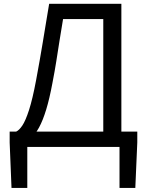

<svg xmlns="http://www.w3.org/2000/svg" viewBox="-20 -753 752 984"><path d="M119.9 0V210.1H39L29.5 -22.8V-78.6H683.6V-22.8L673.5 210.1H592.5V0ZM509.3 -35.1V-655.2H303.2Q292.5 -592.6 284.6 -541.6Q276.7 -490.6 268.7 -440.2Q260.8 -389.8 248.7 -327.5Q233.7 -246.9 216.6 -191Q199.5 -135.1 180.1 -99.6Q160.6 -64 138.4 -46.3Q116.1 -28.6 90.1 -24L62.9 -78.6Q78 -85.2 94.5 -109.7Q111 -134.2 128.9 -189.6Q146.8 -245 165 -342Q175.2 -396.7 183.3 -442.9Q191.4 -489.1 198.8 -533.5Q206.2 -577.9 214.1 -626.3Q221.9 -674.7 231.9 -733.4H602V-35.1Z"/></svg>

Font: Noto Sans SC Thin
Style: Regular
Weight: 100
Designer: Ryoko NISHIZUKA 西塚涼子 (kana, bopomofo & ideographs); Paul D. Hunt (Latin, Greek & Cyrillic); Sandoll Communications 산돌커뮤니
Foundry: Adobe
Version: Version 2.004-H2;hotconv 1.0.118;makeotfexe 2.5.65603